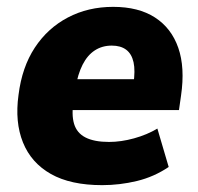

<svg xmlns="http://www.w3.org/2000/svg" viewBox="-20 -529 578 560"><path d="M278 11Q186 11 128.5 -21.5Q71 -54 47 -113.5Q23 -173 34 -252Q44 -333 81.5 -390Q119 -447 178 -478Q237 -509 310 -509Q384 -509 432 -478Q480 -447 500 -389.5Q520 -332 508 -250L502 -208H172L185 -298H384L369 -283Q375 -323 369.5 -347.5Q364 -372 348 -384Q332 -396 306 -396Q278 -396 256.5 -382Q235 -368 221 -340.5Q207 -313 200 -272L195 -236Q188 -195 196 -168Q204 -141 229.5 -128Q255 -115 298 -115Q333 -115 371 -125.5Q409 -136 439 -154L472 -42Q429 -13 379 -1Q329 11 278 11Z"/></svg>

Font: Nunito Sans 10pt SemiCondensed Black
Style: Italic
Weight: 900
Width: 4
Italic angle: -9°
Designer: Vernon Adams
Foundry: Vernon Adams
Version: Version 3.101;gftools[0.9.27]